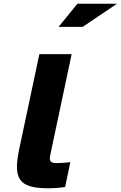

<svg xmlns="http://www.w3.org/2000/svg" viewBox="-20 -1000 647 1029"><path d="M283 -126C246 -126 243 -140 250 -172L364 -710H191L84 -206C50 -46 75 9 238 9C268 9 298 7 329 2L357 -131C328 -127 293 -126 283 -126ZM294 -856H423L607 -980H395Z"/></svg>

Font: LT Wave Black
Style: Italic
Weight: 900
Designer: Daniel Lyons
Version: Version 2.5 (Glyphs App)